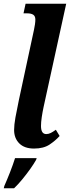

<svg xmlns="http://www.w3.org/2000/svg" viewBox="-27 -780 372 1021"><path d="M154 10Q103 10 75.5 -17.5Q48 -45 48 -89Q48 -116 55 -155Q62 -194 73 -246L154 -623Q157 -637 159 -651Q161 -665 161 -676Q161 -694 150 -701.5Q139 -709 118 -709H98L109 -760H325L205 -212Q199 -184 195 -157Q191 -130 191 -110Q191 -67 219 -67Q231 -67 243 -73Q255 -79 270 -90L290 -57Q269 -33 237 -11.5Q205 10 154 10ZM-4 209Q11 175 26.5 135.5Q42 96 53 61H168L165 70Q154 90 134.5 117.5Q115 145 92.5 172.5Q70 200 48 221H-7Z"/></svg>

Font: Noto Serif Condensed
Style: Bold Italic
Weight: 700
Width: 3
Italic angle: -12°
Designer: Monotype Design Team
Foundry: Monotype Imaging Inc.
Version: Version 2.014